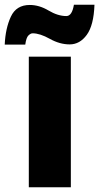

<svg xmlns="http://www.w3.org/2000/svg" viewBox="-63 -793 420 813"><path d="M250 -773Q242 -725 218 -725Q182 -725 142.5 -748.5Q103 -772 63 -772Q6 -772 -17 -722.5Q-40 -673 -43 -604H44Q48 -634 57.5 -643Q67 -652 75 -652Q106 -652 148 -628.5Q190 -605 232 -605Q275 -605 304.5 -645.5Q334 -686 337 -773ZM237 -553H59V0H237Z"/></svg>

Font: Noto Sans UI SemiCondensed Black
Style: Regular
Weight: 900
Width: 4
Designer: Monotype Design Team
Foundry: Monotype Imaging Inc.
Version: 1.001